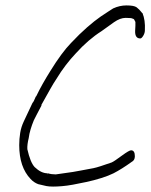

<svg xmlns="http://www.w3.org/2000/svg" viewBox="-20 -651 558 709"><path d="M176 38Q169 38 162.5 37.5Q156 37 151 36L121 29Q105 23 93 10Q51 -34 51 -115Q51 -138 54.5 -160Q58 -182 68 -203L100 -271Q104 -274 112 -294L114 -296Q125 -319 138 -342Q151 -365 166 -389Q208 -457 242 -492Q274 -526 301.5 -550Q329 -574 352 -590Q372 -603 383 -610.5Q394 -618 398 -620Q422 -631 447 -631Q475 -631 484.5 -624Q494 -617 505 -603H506Q517 -577 515 -539Q515 -529 509 -519Q503 -509 498 -509Q478 -509 479 -537L480 -556V-570Q475 -581 473 -581L470 -582Q467 -585 444 -585Q424 -585 401 -569Q378 -553 355 -536Q306 -505 260 -454Q241 -434 223 -410.5Q205 -387 188 -359Q179 -346 165.5 -322Q152 -298 133 -264V-261Q123 -242 116 -228.5Q109 -215 105 -207Q98 -190 93 -173.5Q88 -157 86 -141Q80 -117 81 -100Q92 -51 108 -34Q132 -11 156 -11L157 -6V-11Q170 -7 186 -7L249 -16Q260 -18 279.5 -21.5Q299 -25 325 -30Q335 -32 352 -37.5Q369 -43 392 -51Q397 -53 406.5 -59.5Q416 -66 431 -77Q457 -96 464 -96Q478 -96 478 -74Q478 -59 466 -53Q430 -27 399 -11Q381 -2 354 6.5Q327 15 299 21Q271 27 249 31Q227 35 208.5 36.5Q190 38 176 38Z"/></svg>

Font: Square Peg
Style: Regular
Weight: 400
Designer: Robert E. Leuschke
Foundry: Robert E. Leuschke
Version: Version 1.010; ttfautohint (v1.8.4.7-5d5b)